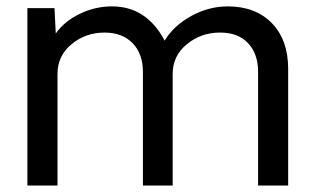

<svg xmlns="http://www.w3.org/2000/svg" viewBox="-20 -575 969 595"><path d="M686 -555.2Q772 -555.2 822.5 -503.2Q873 -451.2 873 -361.8V0H779.8V-352.1Q779.8 -408.2 748.8 -441.2Q717.8 -474.1 662.1 -474.1Q603 -474.1 559.1 -438Q515.1 -401.9 515.1 -346.2V0H422.9V-352.1Q422.9 -408.2 390.9 -441.2Q358.9 -474.1 304.2 -474.1Q245.1 -474.1 201.7 -438Q158.2 -401.9 158.2 -346.2V0H64.9V-549.8H148.9L152.8 -471.2Q179.7 -509.3 227.3 -532.2Q274.9 -555.2 327.1 -555.2Q434.1 -555.2 490.2 -449.2Q519 -496.1 573 -525.6Q627 -555.2 686 -555.2Z"/></svg>

Font: ø
Style: ø
Weight: 400
Designer: Samuel Oakes
Foundry: Samuel Oakes
Version: Version 1.000;PS 001.000;hotconv 1.0.88;makeotf.lib2.5.64775